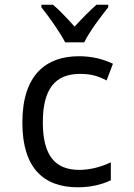

<svg xmlns="http://www.w3.org/2000/svg" viewBox="-20 -786 570 816"><path d="M257 -606H338C360 -652 408 -715 440 -755V-766H390C356 -735 332 -711 297 -673C266 -707 233 -743 205 -766H156V-755C191 -711 234 -650 257 -606ZM311 10C364 10 412 -1 451 -20V-96C412 -78 366 -64 317 -64C215 -64 162 -124 162 -266C162 -406 213 -472 320 -472C362 -472 394 -465 433 -444L460 -515C416 -536 369 -547 315 -547C177 -547 75 -469 75 -265C75 -70 167 10 311 10Z"/></svg>

Font: Noto Sans Mono Condensed
Style: Regular
Weight: 400
Width: 3
Designer: Monotype Design Team
Foundry: Monotype Imaging Inc.
Version: Version 2.014